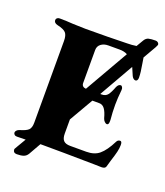

<svg xmlns="http://www.w3.org/2000/svg" viewBox="-147 -817 865 1008"><g transform="rotate(20 285.5 -313.0)"><path d="M563 -140Q563 -122 558 -101Q553 -80 542 -46L531 -8Q527 4 507 4L468 3Q273 0 179 0H165L127 67Q118 82 103.5 87Q89 92 66 92Q45 92 45 71Q46 70 48 65.5Q50 61 54 55L84 4L35 5Q26 5 21 0Q16 -5 16 -11Q16 -17 21.5 -23Q27 -29 36 -32Q71 -42 83.5 -54Q96 -66 96 -95V-551Q96 -583 84 -596.5Q72 -610 36 -618Q15 -623 15 -639Q15 -646 20.5 -650.5Q26 -655 35 -655Q71 -655 110 -652Q160 -650 179 -650Q313 -650 412 -653Q437 -653 463 -657L486 -696Q495 -711 509 -714.5Q523 -718 548 -718Q556 -718 561.5 -713Q567 -708 567 -701L560 -686L518 -613L523 -582Q532 -532 532 -505Q532 -496 528.5 -490.5Q525 -485 519 -485Q513 -485 507.5 -489.5Q502 -494 498 -502Q484 -536 479 -546L370 -355H377Q400 -355 411.5 -370Q423 -385 435 -417Q443 -435 456 -435Q461 -435 465 -428.5Q469 -422 468 -412Q463 -364 463 -329Q463 -286 467 -246V-238Q467 -218 457 -218Q450 -218 443 -225Q436 -232 433 -242Q424 -276 412 -292Q400 -308 382 -308H343L266 -175V-96Q266 -69 277.5 -57Q289 -45 315 -45H404Q450 -45 477 -68Q506 -92 534 -148Q540 -160 553 -160Q563 -160 563 -140ZM290 -355 430 -599Q412 -609 386 -609H323Q298 -609 282 -596.5Q266 -584 266 -563V-379Q266 -357 290 -355Z"/></g></svg>

Font: EB Garamond ExtraBold
Style: Regular
Weight: 800
Designer: Georg Duffner and Octavio Pardo
Foundry: Georg Duffner
Version: Version 1.000